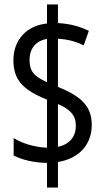

<svg xmlns="http://www.w3.org/2000/svg" viewBox="-20 -780 469 858"><path d="M190 -52V58H239V-56C335 -72 390 -135 390 -222C390 -308 340 -350 239 -392V-607C283 -604 319 -595 354 -577L377 -642C335 -663 290 -674 239 -677V-760H190V-675C100 -666 40 -603 40 -511C40 -423 82 -378 190 -335V-120C133 -122 78 -140 41 -163V-85C78 -66 130 -53 190 -52ZM190 -606V-413C132 -439 112 -461 112 -513C112 -562 140 -598 190 -606ZM239 -124V-315C295 -291 319 -264 319 -217C319 -171 292 -135 239 -124Z"/></svg>

Font: Noto Sans Ethiopic ExtCond
Style: Regular
Weight: 400
Width: 2
Designer: Monotype Design Team
Foundry: Monotype Imaging Inc.
Version: Version 2.102